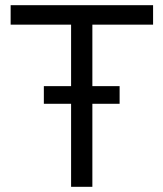

<svg xmlns="http://www.w3.org/2000/svg" viewBox="-20 -720 630 740"><path d="M570 -625V-700H21V-625H254V-388H149V-320H254V0H336V-320H441V-388H336V-625Z"/></svg>

Font: Space Text
Style: Regular
Weight: 400
Designer: Florian Karsten (Space Text), Colophon Foundry (Space Mono)
Foundry: Florian Karsten
Version: Version 1.003;PS 001.003;hotconv 1.0.88;makeotf.lib2.5.64775